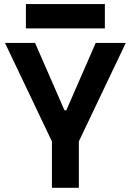

<svg xmlns="http://www.w3.org/2000/svg" viewBox="-20 -899 626 919"><path d="M228.5 0V-222.2L3.9 -693.4H147.9L288.6 -371.1H297.4L438 -693.4H582L357.4 -222.2V0ZM104 -763.2V-879.4H481.9V-763.2Z"/></svg>

Font: Cascadia Mono
Style: Bold
Weight: 700
Monospace: yes
Designer: Aaron Bell
Foundry: Saja Typeworks
Version: Version 2404.023; ttfautohint (v1.8.4)